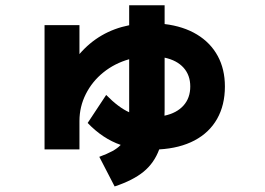

<svg xmlns="http://www.w3.org/2000/svg" viewBox="-20 -624 978 709"><path d="M144.5 -531.2H273.4V-424.3Q346.2 -508.8 457 -530.8V-604.5H587.9V-535.2Q657.2 -526.9 707.3 -496.6Q757.3 -466.3 783.9 -417.5Q810.5 -368.7 810.5 -304.7Q810.5 -235.8 781.7 -185.1Q752.9 -134.3 698.5 -105.5Q644 -76.7 567.9 -72.3Q549.3 -22 510.3 10Q471.2 42 403.3 64.5L346.7 -44.9Q376 -55.7 394.8 -65.9Q413.6 -76.2 425.8 -88.9Q359.4 -111.8 303.7 -169.9L372.1 -273.4Q417.5 -227.1 457 -209.5V-217.8V-405.3Q403.3 -390.1 361.8 -356.7Q320.3 -323.2 296.9 -276.6Q273.4 -230 273.4 -176.8V-72.3H144.5ZM682.6 -304.7Q682.6 -346.2 658 -373.8Q633.3 -401.4 587.9 -411.1V-217.8L587.4 -196.8Q632.8 -206.5 657.7 -234.4Q682.6 -262.2 682.6 -304.7Z"/></svg>

Font: Pretendard ExtraBold
Style: Regular
Weight: 800
Designer: Base glyphs from Inter by Rasmus Andersson; Hangeul glyphs from Noto Sans CJK(Source Han Sans) by Jang Soo-young and Kan
Foundry: Kil Hyung-jin
Version: Version 1.309